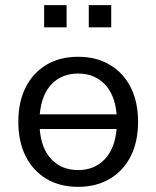

<svg xmlns="http://www.w3.org/2000/svg" viewBox="-20 -715 606 744"><path d="M283 9Q212 9 160 -22Q108 -53 79.5 -109.5Q51 -166 51 -243Q51 -320 79.5 -376.5Q108 -433 160 -464Q212 -495 283 -495Q353 -495 405.5 -464Q458 -433 486.5 -376.5Q515 -320 515 -243Q515 -166 486.5 -109.5Q458 -53 405.5 -22Q353 9 283 9ZM283 -430Q220 -430 180.5 -389.5Q141 -349 134 -272H432Q425 -349 385 -389.5Q345 -430 283 -430ZM283 -56Q345 -56 385 -97Q425 -138 432 -215H134Q140 -138 180 -97Q220 -56 283 -56ZM324 -609V-695H411V-609ZM151 -609V-695H238V-609Z"/></svg>

Font: Nunito Sans
Style: Regular
Weight: 400
Designer: Vernon Adams
Foundry: Vernon Adams
Version: Version 3.101; ttfautohint (v1.8.4.7-5d5b);gftools[0.9.27]